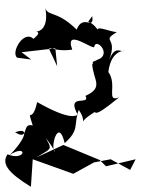

<svg xmlns="http://www.w3.org/2000/svg" viewBox="-38 -661 542 739"><path d="M45 -460 175 -475 182 -406C131 -521 140 -455 240 -470C207 -561 330 -459 325 -483C333 -513 385 -460 348 -436C294 -411 331 -430 317 -413C321 -352 363 -325 291 -292C312 -252 213 -305 262 -218C252 -218 236 -194 105 -268C85 -177 64 -256 88 -178C43 -191 77 -116 20 -152C104 -182 14 -74 -3 -63C70 -112 63 -38 -9 -67C-34 -30 -5 5 81 58L88 -48L244 8L324 -36L388 -48L463 -7L484 -48L370 -21L346 -45L206 -103L102 -55C167 -95 165 -82 127 -148C96 -170 142 -135 174 -77C153 -86 186 -215 211 -110C270 -163 244 -180 265 -238C308 -178 245 -178 319 -225C340 -243 306 -192 420 -286C368 -266 415 -335 379 -384C379 -371 379 -460 440 -466C427 -457 406 -490 382 -430C418 -523 348 -498 412 -538C392 -535 307 -576 350 -529C304 -605 287 -554 317 -599C325 -541 282 -610 257 -547C174 -629 141 -591 134 -641C146 -594 141 -544 101 -539C136 -535 47 -484 93 -509C56 -551 2 -460 28 -439L82 -432Z"/></svg>

Font: Charger Distortion
Style: 2
Weight: 400
Designer: Jasper
Foundry: Cannot Into Space Fonts
Version: Version 0.98